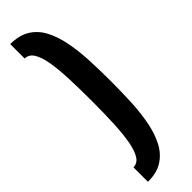

<svg xmlns="http://www.w3.org/2000/svg" viewBox="-336 -812 986 986"><g transform="rotate(-45 157.0 -319.0)"><path d="M34 181V76Q63 76 80.5 49Q98 22 107.5 -29Q117 -80 120.5 -152.5Q124 -225 124 -316Q124 -407 121 -480Q118 -553 109 -605Q100 -657 82 -685.5Q64 -714 34 -714V-819Q98 -819 140.5 -793Q183 -767 208 -720Q233 -673 245.5 -609.5Q258 -546 261.5 -471.5Q265 -397 265 -316Q265 -240 261.5 -167Q258 -94 245.5 -30.5Q233 33 208 80.5Q183 128 140.5 155Q98 182 34 181Z"/></g></svg>

Font: Oswald SemiBold
Style: Regular
Weight: 600
Designer: Vernon Adams
Foundry: Vernon Adams
Version: Version 4.103;gftools[0.9.33.dev8+g029e19f]